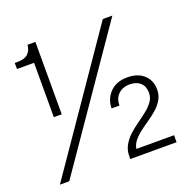

<svg xmlns="http://www.w3.org/2000/svg" viewBox="-129 -855 975 982"><g transform="rotate(-20 359.0 -364.5)"><path d="M122 -335V-631H29V-664H43Q84 -664 102 -682Q120 -700 122 -729H165V-335ZM33 0 529 -721H581L84 0ZM416 0V-13Q416 -48 431 -74.5Q446 -101 469.5 -122.5Q493 -144 519.5 -162.5Q546 -181 569.5 -200Q593 -219 607.5 -239.5Q622 -260 622 -286Q622 -321 601 -340.5Q580 -360 543 -360Q504 -360 480.5 -336.5Q457 -313 458 -276H415Q415 -327 449.5 -362.5Q484 -398 544 -398Q601 -398 634 -367.5Q667 -337 667 -287Q667 -257 653 -233Q639 -209 617 -189.5Q595 -170 570 -153Q545 -136 522 -118.5Q499 -101 483 -81.5Q467 -62 463 -38H668V0Z"/></g></svg>

Font: Mona Sans ExtraLight Light
Style: Regular
Weight: 300
Version: Version 2.000